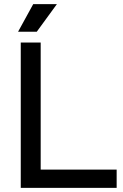

<svg xmlns="http://www.w3.org/2000/svg" viewBox="-20 -905 594 925"><path d="M542 0H80V-700H176V-88H542ZM67 -752 140 -885H254L157 -752Z"/></svg>

Font: Rilu
Style: Bold
Weight: 500
Designer: Alí Sinisterra
Foundry: Alí Sinisterra
Version: ""